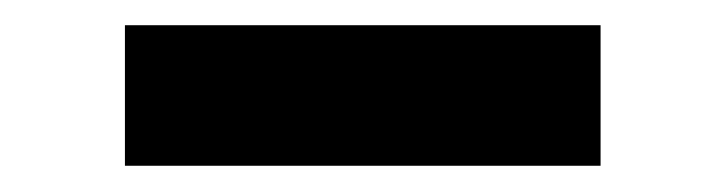

<svg xmlns="http://www.w3.org/2000/svg" viewBox="-20 -402 566 150"><path d="M77.6 -272.5V-382.3H449.2V-272.5Z"/></svg>

Font: Dhyana
Style: Bold
Weight: 700
Foundry: Vernon Adams
Version: Version 1.002; ttfautohint (v0.8.51-6076)